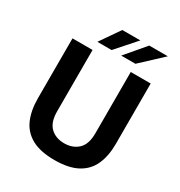

<svg xmlns="http://www.w3.org/2000/svg" viewBox="-214 -1074 1151 1230"><g transform="rotate(30 362.0 -459.5)"><path d="M659.5 -275.5Q659.5 -188 631 -123.8Q602.5 -59.5 538.8 -24.8Q475 10 370 10Q264.5 10 201 -25.2Q137.5 -60.5 109.2 -125.5Q81 -190.5 81 -280.5V-723H229.5V-269.5Q229.5 -188.5 268.5 -151.2Q307.5 -114 370 -114Q432.5 -114 472.2 -151Q512 -188 512 -269.5V-723H659.5ZM330.5 -929 230 -783.5H335.5L464 -929ZM530 -929 406.5 -783.5H511.5L667.5 -929Z"/></g></svg>

Font: Public Sans
Style: Bold
Weight: 700
Designer: The Public Sans project authors (U.S. Web Design System). Libre Franklin designed by Pablo Impallari and Rodrigo Fuenzal
Version: Version 1.008; ttfautohint (v1.8.1) -l 8 -r 50 -G 200 -x 14 